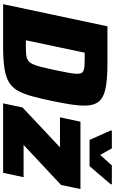

<svg xmlns="http://www.w3.org/2000/svg" viewBox="234 -992 757 1266"><g transform="rotate(90 613.0 -358.5)"><path d="M7 0 153 -688H399Q506 -688 566.5 -674.5Q627 -661 651.5 -628Q676 -595 676 -536Q676 -498 668.5 -449Q661 -400 648 -336Q631 -253 615 -194Q599 -135 577.5 -97Q556 -59 520.5 -38Q485 -17 428 -8.5Q371 0 285 0ZM245 -150H288Q321 -150 342.5 -152.5Q364 -155 378 -164.5Q392 -174 402 -194.5Q412 -215 421 -251Q430 -287 442 -343Q453 -397 459.5 -432Q466 -467 466 -488Q466 -506 461 -516Q456 -526 444.5 -530.5Q433 -535 415 -536.5Q397 -538 370 -538H327ZM661 0 688 -128 951 -375H753L782 -510H1226L1199 -382L935 -135H1148L1119 0ZM902 -570 840 -709 841 -717H958L1001 -640L1070 -717H1195L1194 -709L1075 -570Z"/></g></svg>

Font: Saira Thin ExtraBold
Style: Italic
Weight: 800
Italic angle: -12°
Version: Version 1.101